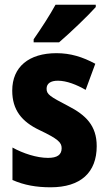

<svg xmlns="http://www.w3.org/2000/svg" viewBox="-20 -786 462 816"><path d="M387 -756V-766H216C192 -722 157 -668 123 -619V-606H231C280 -648 355 -720 387 -756ZM391 -165C391 -252 345 -297 269 -336C192 -376 178 -385 178 -409C178 -431 195 -443 226 -443C263 -443 306 -426 344 -404L385 -515C331 -544 280 -560 220 -560C103 -560 32 -502 32 -401C32 -319 72 -269 148 -233C228 -195 242 -180 242 -156C242 -128 223 -115 184 -115C136 -115 78 -134 33 -159V-21C83 1 135 10 195 10C323 10 391 -53 391 -165Z"/></svg>

Font: Noto Sans Lao Looped Condensed ExtraBold
Style: Regular
Weight: 800
Width: 3
Designer: Mark Frömberg, Ben Mitchell
Foundry: The Fontpad Ltd
Version: Version 1.002